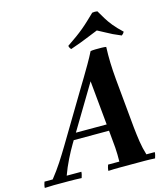

<svg xmlns="http://www.w3.org/2000/svg" viewBox="-202 -1046 1008 1152"><g transform="rotate(-15 302.0 -470.0)"><path d="M-68 2Q-68 -6 -65.5 -17Q-63 -28 -60 -35H-9Q26 -79 54 -122Q82 -165 109 -210L294 -519Q310 -545 330 -578.5Q350 -612 371.5 -649Q393 -686 410 -720Q421 -722 440 -722.5Q459 -723 478.5 -722.5Q498 -722 507 -720L363 -545L162 -210Q141 -175 118 -128.5Q95 -82 78 -35H169Q169 -28 166.5 -17Q164 -6 161 2Q120 0 82.5 0Q45 0 28 0Q10 0 -11.5 0Q-33 0 -68 2ZM573 -35H625Q625 -27 622.5 -16.5Q620 -6 617 2Q583 0 552.5 0Q522 0 469 0Q431 0 396 0Q361 0 327 2Q327 -6 329.5 -17Q332 -28 335 -35H405Q406 -81 403 -122.5Q400 -164 395 -210L363 -545L507 -720Q505 -669 506.5 -621.5Q508 -574 513 -518L542 -210Q547 -162 553.5 -119.5Q560 -77 573 -35ZM425 -230H160L169 -270H434ZM301 -762Q296 -767 293 -772.5Q290 -778 289 -785Q323 -808 348.5 -826.5Q374 -845 395 -862.5Q416 -880 436 -899Q456 -918 479 -940Q496 -943 511 -940Q527 -913 541 -889.5Q555 -866 576 -840Q597 -814 632 -781Q626 -769 615 -762Q586 -774 565 -784Q544 -794 524 -805.5Q504 -817 478 -830Q448 -818 421 -807Q394 -796 365.5 -785Q337 -774 301 -762Z"/></g></svg>

Font: Poltawski Nowy
Style: Bold Italic
Weight: 700
Italic angle: -12°
Designer: Adam Pótawski, Mateusz Machalski, Borys Kosmynka, Ania Wieluska
Foundry: Capitalics.wtf
Version: Version 1.001;gftools[0.9.25]